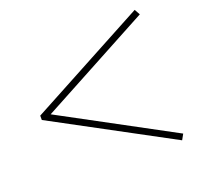

<svg xmlns="http://www.w3.org/2000/svg" viewBox="-141 -845 1222 1162"><g transform="rotate(-20 470.0 -264.0)"><path d="M84 -250V-278L840 -684L860 -648L146 -264L860 120L840 156Z"/></g></svg>

Font: Old Standard TT
Style: Italic
Weight: 400
Italic angle: -15.2°
Designer: Alexey Kryukov <alexios@thessalonica.org.ru>
Version: Version 2.2